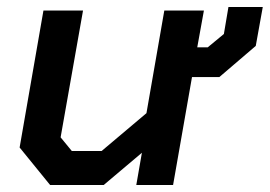

<svg xmlns="http://www.w3.org/2000/svg" viewBox="-20 -528 770 548"><path d="M730 -508 710 -397 606 -308H528L474 0H369L385 -92L276 0H123L36 -107L104 -498H217L153 -136L185 -97H270L398 -205L449 -498H562L543 -393H573L619 -431L632 -508Z"/></svg>

Font: Chakra Petch SemiBold
Style: Italic
Weight: 600
Italic angle: -10°
Designer: Katatrad Aksorn Co.,Ltd.
Foundry: Cadson Demak Co.,Ltd.
Version: Version 1.000; ttfautohint (v1.6)